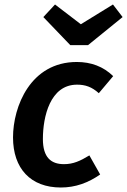

<svg xmlns="http://www.w3.org/2000/svg" viewBox="-20 -820 566 855"><path d="M483 -800 340 -712 225 -800 173 -744 293 -619H372L526 -744ZM322 -544C116 -544 38 -346 38 -208C38 -70 116 15 251 15C316 15 373 -6 426 -43L378 -128C337 -103 306 -89 265 -89C207 -89 171 -119 171 -201C171 -300 203 -443 323 -443C360 -443 389 -433 420 -405L484 -481C440 -524 385 -544 322 -544Z"/></svg>

Font: Fira Sans Medium
Style: Italic
Weight: 500
Italic angle: -8°
Designer: bBox Type GmbH & Carrois Corporate GbR & Edenspiekermann AG
Foundry: bBox Type GmbH & Carrois Corporate GbR & Edenspiekermann AG
Version: Version 4.301;PS 004.301;hotconv 1.0.88;makeotf.lib2.5.64775